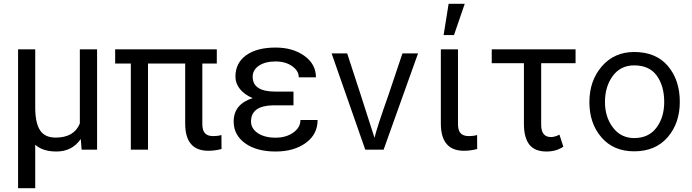

<svg xmlns="http://www.w3.org/2000/svg" viewBox="-20 -788 3642 1011"><path d="M165.5 -528.3H75.2V203.1H165.5V-25.9Q205.1 9.8 276.9 9.8Q359.9 9.8 405.3 -56.2L409.7 0H491.2V-528.3H400.4V-137.7Q370.1 -63.5 272.9 -63.5Q216.3 -63.5 191.2 -101.6Q166 -139.6 165.5 -219.2Z M1121.6 -453.6V-528.3H586.4V-453.6H668.9V0H759.3V-453.6H955.1V-137.7Q955.1 5.9 1076.7 5.9Q1112.3 5.9 1146.5 -3.4L1146 -77.1Q1127 -71.3 1103.5 -71.3Q1071.8 -71.3 1058.6 -87.2Q1045.4 -103 1045.4 -134.3V-453.6Z M1301.8 -148.4Q1301.8 -230.5 1416 -233.4H1525.4V-305.7H1429.7Q1310.5 -305.7 1310.5 -383.8Q1310.5 -419.9 1343.5 -442.1Q1376.5 -464.4 1431.2 -464.4Q1483.4 -464.4 1518.3 -439.7Q1553.2 -415 1553.2 -380.9H1643.6Q1643.6 -450.2 1582.8 -493.9Q1522 -537.6 1431.2 -537.6Q1332.5 -537.6 1276.1 -497.1Q1219.7 -456.5 1219.7 -384.3Q1219.7 -348.6 1243.7 -318.8Q1267.6 -289.1 1310.5 -271.5Q1210.4 -239.3 1210.4 -148.4Q1210.4 -76.7 1271 -33.4Q1331.5 9.8 1431.2 9.8Q1527.8 9.8 1590.1 -35.4Q1652.3 -80.6 1652.3 -156.2H1562Q1562 -116.7 1524.2 -89.8Q1486.3 -63 1431.2 -63Q1373.5 -63 1337.6 -86.9Q1301.8 -110.8 1301.8 -148.4Z M1903.3 0H2000L2181.2 -506.8H2099.1L2027.3 -293Q1960.9 -105 1952.1 -62L1877.9 -293L1808.1 -506.8H1726.1Z M2391.6 -528.3H2301.3V-137.7Q2301.3 5.9 2422.9 5.9Q2458.5 5.9 2492.7 -3.4L2492.2 -77.1Q2473.1 -71.3 2449.7 -71.3Q2418.5 -71.3 2405 -86.9Q2391.6 -102.5 2391.6 -133.3ZM2342.3 -768.1 2315.9 -603.5H2370.6L2427.2 -768.1Z M3010.7 -455.1V-528.3H2569.3V-455.1H2738.8V-133.3Q2739.3 -62 2767.8 -26.1Q2796.4 9.8 2857.4 9.8Q2909.2 9.8 2946.3 -15.6L2925.8 -79.1Q2901.9 -66.4 2880.9 -66.4Q2829.6 -66.4 2829.6 -131.3V-455.1Z M3319.3 8.8Q3431.2 8.8 3495.4 -65.2Q3559.6 -139.2 3559.6 -252Q3559.6 -366.2 3497.1 -440.2Q3434.6 -514.2 3319.3 -514.2Q3214.4 -514.2 3148.9 -438.5Q3083.5 -362.8 3083.5 -250Q3083.5 -138.2 3147 -64.7Q3210.4 8.8 3319.3 8.8ZM3319.3 -443.8Q3399.4 -443.8 3438.5 -389.4Q3477.5 -335 3477.5 -251Q3477.5 -169.9 3436.5 -115.5Q3395.5 -61 3319.3 -61Q3249.5 -61 3207.5 -116.5Q3165.5 -171.9 3165.5 -251Q3165.5 -332 3206.5 -387.9Q3247.6 -443.8 3319.3 -443.8Z"/></svg>

Font: FAU Chimera
Style: Regular
Weight: 400
Version: Version 1.002;hotconv 1.0.117;makeotfexe 2.5.65602